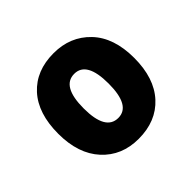

<svg xmlns="http://www.w3.org/2000/svg" viewBox="-102 -828 572 572"><g transform="rotate(-45 184.5 -542.0)"><path d="M345 -542Q345 -457 301.5 -409.5Q258 -362 184 -362Q113 -362 69 -410Q25 -458 25 -542Q25 -628 68 -675Q111 -722 185 -722Q255 -722 300 -675Q345 -628 345 -542ZM132 -542Q132 -449 185 -449Q237 -449 237 -542Q237 -635 185 -635Q132 -635 132 -542Z"/></g></svg>

Font: Noto Sans Hebrew SemiCondensed ExtraBold
Style: Regular
Weight: 800
Width: 4
Designer: Monotype Design Team
Foundry: Monotype Imaging Inc.
Version: Version 2.004; ttfautohint (v1.8.4.7-5d5b)